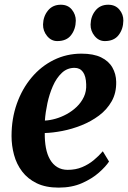

<svg xmlns="http://www.w3.org/2000/svg" viewBox="-20 -802 555 832"><path d="M452.5 -102Q439 -81 409.2 -54.5Q379.5 -28 335.5 -8.5Q291.5 11 234 11Q178 11 139 -8Q100 -27 75.8 -59Q51.5 -91 40.8 -131Q30 -171 30 -212.5Q30 -288 53 -352.8Q76 -417.5 117 -466.2Q158 -515 213.2 -542.2Q268.5 -569.5 333 -569.5Q385 -569.5 418 -553.5Q451 -537.5 467 -509.5Q483 -481.5 483.5 -447.5Q484.5 -399.5 464 -363.2Q443.5 -327 409 -301.2Q374.5 -275.5 333 -259Q291.5 -242.5 250 -234.5Q208.5 -226.5 174 -225.5Q173.5 -190.5 179 -161.2Q184.5 -132 196.8 -110.8Q209 -89.5 228.2 -77.8Q247.5 -66 273.5 -66Q308 -66 336 -77.8Q364 -89.5 386.2 -108Q408.5 -126.5 425.5 -146.5ZM303 -508Q271 -508 247.8 -486Q224.5 -464 209.2 -429.2Q194 -394.5 185.5 -355Q177 -315.5 174.5 -279.5Q196 -280.5 220.8 -287.5Q245.5 -294.5 269.2 -307.5Q293 -320.5 312.5 -339.2Q332 -358 343.5 -382.2Q355 -406.5 353.5 -436.5Q352.5 -472 339.5 -490Q326.5 -508 303 -508ZM228 -624Q202 -624 184 -646Q166 -668 166.5 -696Q167.5 -731.5 188 -756.5Q208.5 -781.5 243.5 -781.5Q274.5 -781.5 291.5 -760.2Q308.5 -739 308.5 -712.5Q308 -676 288.2 -650Q268.5 -624 228 -624ZM434 -624Q408 -624 390 -646Q372 -668 372.5 -696Q373.5 -731.5 393.8 -756.5Q414 -781.5 449 -781.5Q480 -781.5 497.5 -760.2Q515 -739 514.5 -712.5Q514 -676 494 -650Q474 -624 434 -624Z"/></svg>

Font: Merriweather 20pt
Style: Bold Italic
Weight: 700
Italic angle: -7.8°
Version: Version 2.101